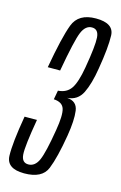

<svg xmlns="http://www.w3.org/2000/svg" viewBox="-120 -727 490 780"><g transform="rotate(15 124.5 -337.0)"><path d="M64 4.5Q139.5 4.5 159.2 -44.5Q179 -93.5 195 -189.5Q206 -256 200.8 -295.2Q195.5 -334.5 153.5 -337Q197.5 -340 217 -379.5Q236.5 -419 247 -485.5Q262.5 -577 260.8 -628Q259 -679 184 -679Q110.5 -679 89.5 -623.2Q68.5 -567.5 45.5 -437H97.5Q121 -569.5 135.8 -604.5Q150.5 -639.5 177.5 -639.5Q205 -639.5 207.5 -605.2Q210 -571 193.5 -475.5Q182.5 -411 164.5 -384.5Q146.5 -358 110 -355.5L103 -317.5Q139.5 -315.5 147.5 -289.8Q155.5 -264 144.5 -199Q128.5 -101.5 113.8 -68.2Q99 -35 71 -35Q43.5 -35 41 -68.8Q38.5 -102.5 58.5 -218.5H6.5Q-13.5 -103 -11.8 -49.2Q-10 4.5 64 4.5Z"/></g></svg>

Font: Anybody ExtraCondensed Light
Style: Italic
Weight: 300
Width: 2
Italic angle: -10°
Version: Version 1.113;gftools[0.9.25]